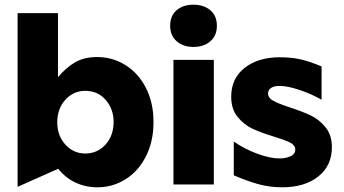

<svg xmlns="http://www.w3.org/2000/svg" viewBox="-20 -786 1465 818"><path d="M395 12Q460 12 514.5 -22Q569 -56 601.5 -119.5Q634 -183 634 -266Q634 -349 601.5 -412Q569 -475 514 -509Q459 -543 394 -543Q338 -543 299 -520Q260 -497 227 -457V-730H55V10L228 -67Q259 -28 302 -8Q345 12 395 12ZM464 -267Q464 -208 429.5 -170Q395 -132 343 -132Q293 -132 258.5 -170Q224 -208 224 -265Q224 -323 258.5 -361Q293 -399 343 -399Q397 -399 430.5 -360Q464 -321 464 -267Z M891 -531H719V0H891ZM705 -676Q705 -634 733 -610Q761 -586 804 -586Q848 -586 876 -610Q904 -634 904 -676Q904 -719 876 -742.5Q848 -766 804 -766Q760 -766 732.5 -742.5Q705 -719 705 -676Z M1172 -111Q1130 -111 1075 -131.5Q1020 -152 976 -183V-39Q1035 -14 1082 -1Q1129 12 1182 12Q1278 12 1336 -34Q1394 -80 1394 -159Q1394 -210 1367.5 -243Q1341 -276 1305 -293.5Q1269 -311 1213 -329Q1165 -345 1143.5 -357Q1122 -369 1122 -388Q1122 -403 1135 -411.5Q1148 -420 1171 -420Q1205 -420 1257 -402.5Q1309 -385 1350 -361V-503Q1300 -524 1261 -533Q1222 -542 1172 -542Q1080 -542 1022.5 -497Q965 -452 965 -374Q965 -321 992.5 -287.5Q1020 -254 1057 -237Q1094 -220 1150 -203Q1196 -189 1217 -178Q1238 -167 1238 -149Q1238 -129 1217 -120Q1196 -111 1172 -111Z"/></svg>

Font: Geom ExtraBold
Style: Bold
Weight: 800
Version: Version 1.102